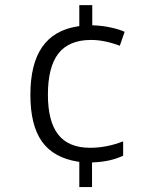

<svg xmlns="http://www.w3.org/2000/svg" viewBox="-20 -737 612 759"><path d="M466.8 -178.2C422.9 -161.1 379.4 -152.8 335.9 -152.8C279.3 -152.8 237.3 -170.4 210 -205.1C183.1 -239.7 169.4 -292 169.4 -362.8C169.4 -435.1 183.1 -489.3 210.4 -524.9C238.3 -561 281.7 -579.1 339.8 -579.1C374.5 -579.1 411.6 -571.8 453.6 -556.2L472.7 -611.3C458.5 -617.7 441.4 -623 421.9 -627.4C398.9 -632.8 375.5 -635.7 351.6 -636.7L344.7 -637.2V-644V-716.8H293.5V-640.1V-633.8L287.1 -632.8C162.1 -613.3 100.1 -524.9 100.1 -361.8C100.1 -282.2 115.2 -220.7 146 -177.2C176.3 -134.8 223.1 -108.4 287.1 -98.1L293.5 -97.2V-90.8V2.4H343.8V-87.9V-94.7L350.6 -95.2C396 -97.2 434.1 -106 466.8 -121.6Z"/></svg>

Font: Sahel Light
Style: Regular
Weight: 300
Foundry: Saber Rastikerdar (saber.rastikerdar@gmail.com)
Version: Version 3.4.0